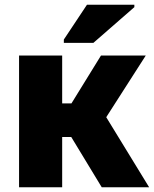

<svg xmlns="http://www.w3.org/2000/svg" viewBox="-20 -786 646 806"><path d="M60 0V-553H241V-352H280L404 -553H592L426 -294L606 0H407L279 -211H241V0ZM248 -606V-620L345 -766H544V-756L372 -606Z"/></svg>

Font: Noto Sans SemiCondensed Black
Style: Regular
Weight: 900
Width: 4
Designer: Monotype Design Team
Foundry: Monotype Imaging Inc.
Version: Version 2.013; ttfautohint (v1.8.4.7-5d5b)